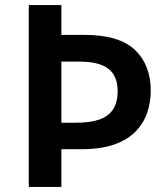

<svg xmlns="http://www.w3.org/2000/svg" viewBox="-20 -734 659 754"><path d="M572 -378Q572 -333 558 -291.5Q544 -250 512.5 -217.5Q481 -185 428.5 -166.5Q376 -148 298 -148H221V0H93V-714H221V-597H311Q448 -597 510 -538Q572 -479 572 -378ZM278 -252Q334 -252 370 -264.5Q406 -277 424 -304.5Q442 -332 442 -376Q442 -435 406 -463.5Q370 -492 292 -492H221V-252Z"/></svg>

Font: Noto Sans Thai SemiBold
Style: Regular
Weight: 600
Version: Version 2.001